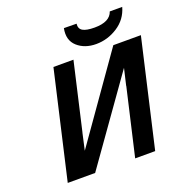

<svg xmlns="http://www.w3.org/2000/svg" viewBox="-154 -1034 1124 1172"><g transform="rotate(-20 407.5 -448.0)"><path d="M388 -896 470 -895Q466 -863 489.5 -849Q513 -835 566 -835Q666 -835 686 -896H767Q746 -821 681 -779Q616 -737 541 -737Q467 -737 420 -779Q373 -821 388 -896ZM87 0 247 -695H377L277 -260Q277 -258 276 -257L252 -149Q308 -230 444 -422Q580 -614 636 -695H815L655 0H525L625 -433V-436L650 -543L265 0Z"/></g></svg>

Font: Coval
Style: ExtraBold Italic
Weight: 800
Foundry: Context Ltd
Version: Version 001.000